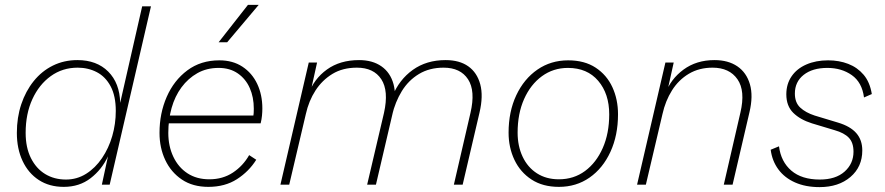

<svg xmlns="http://www.w3.org/2000/svg" viewBox="-20 -756 3624 786"><path d="M241 9Q182 9 139 -19Q96 -47 72.5 -97Q49 -147 49 -212Q49 -275 67 -329Q85 -383 118 -424Q151 -465 196.5 -487.5Q242 -510 297 -510Q376 -510 423 -463Q470 -416 472 -335L562 -730H598L429 0H397L422 -116Q397 -62 351 -26.5Q305 9 241 9ZM250 -21Q295 -21 332.5 -44.5Q370 -68 397.5 -108.5Q425 -149 439.5 -199Q454 -249 454 -302Q454 -363 433 -402.5Q412 -442 376.5 -460.5Q341 -479 298 -479Q236 -479 188 -444.5Q140 -410 112.5 -350Q85 -290 85 -212Q85 -152 106.5 -109Q128 -66 165 -43.5Q202 -21 250 -21Z M833 9Q769 9 724.5 -21Q680 -51 656.5 -101Q633 -151 633 -212Q633 -292 662.5 -359.5Q692 -427 747 -468Q802 -509 878 -509Q933 -509 972.5 -483Q1012 -457 1033 -412.5Q1054 -368 1054 -312Q1054 -298 1052.5 -282.5Q1051 -267 1047 -251H652L653 -283H1030L1016 -272Q1018 -284 1018.5 -293Q1019 -302 1019 -311Q1019 -358 1002.5 -395.5Q986 -433 953.5 -455.5Q921 -478 875 -478Q826 -478 788 -456.5Q750 -435 723 -398.5Q696 -362 682.5 -314Q669 -266 669 -212Q669 -158 689.5 -114.5Q710 -71 747.5 -46.5Q785 -22 837 -22Q892 -22 933.5 -49.5Q975 -77 1000 -121L1029 -102Q999 -54 950 -22.5Q901 9 833 9ZM995 -736H1039L910 -583H875Z M1128 0 1244 -500H1278L1249 -369L1243 -371Q1265 -433 1318.5 -471.5Q1372 -510 1450 -510Q1505 -510 1541.5 -484.5Q1578 -459 1591 -411.5Q1604 -364 1588 -295L1519 0H1483L1552 -294Q1572 -384 1541 -431.5Q1510 -479 1441 -479Q1383 -479 1341 -453.5Q1299 -428 1271.5 -385.5Q1244 -343 1232 -289L1164 0ZM1838 0 1906 -294Q1927 -384 1896 -431.5Q1865 -479 1796 -479Q1738 -479 1695 -453Q1652 -427 1625 -383Q1598 -339 1585 -284L1586 -361Q1614 -430 1670 -470Q1726 -510 1804 -510Q1861 -510 1897 -484.5Q1933 -459 1946 -411Q1959 -363 1943 -295L1874 0Z M2268 9Q2202 9 2156 -21Q2110 -51 2086 -101.5Q2062 -152 2062 -213Q2062 -299 2093.5 -366Q2125 -433 2180 -471Q2235 -509 2306 -509Q2373 -509 2418.5 -479Q2464 -449 2487 -399Q2510 -349 2510 -288Q2510 -202 2479 -134.5Q2448 -67 2393.5 -29Q2339 9 2268 9ZM2268 -22Q2329 -22 2375 -56Q2421 -90 2447.5 -150Q2474 -210 2474 -288Q2474 -372 2429 -425Q2384 -478 2305 -478Q2245 -478 2198.5 -444Q2152 -410 2125.5 -350.5Q2099 -291 2099 -213Q2099 -158 2119.5 -114.5Q2140 -71 2178 -46.5Q2216 -22 2268 -22Z M2588 0 2704 -500H2738L2709 -369L2703 -371Q2725 -432 2778 -471Q2831 -510 2905 -510Q2961 -510 2998.5 -484.5Q3036 -459 3050 -411Q3064 -363 3048 -296L2979 0H2943L3011 -295Q3032 -384 2999 -431.5Q2966 -479 2897 -479Q2842 -479 2800 -454Q2758 -429 2731 -386Q2704 -343 2692 -289L2624 0Z M3335 10Q3278 10 3235 -9Q3192 -28 3166.5 -62.5Q3141 -97 3135 -143L3169 -157Q3177 -94 3219.5 -57.5Q3262 -21 3336 -21Q3401 -21 3437.5 -53.5Q3474 -86 3474 -135Q3474 -172 3455 -192Q3436 -212 3397 -223L3304 -251Q3256 -266 3227.5 -294Q3199 -322 3199 -370Q3199 -412 3220.5 -443.5Q3242 -475 3281 -492Q3320 -509 3370 -509Q3415 -509 3452.5 -494.5Q3490 -480 3515.5 -450Q3541 -420 3549 -371L3517 -357Q3509 -419 3467 -448.5Q3425 -478 3367 -478Q3306 -478 3270 -449.5Q3234 -421 3234 -373Q3234 -336 3256 -315.5Q3278 -295 3315 -283L3411 -254Q3461 -239 3485.5 -211Q3510 -183 3510 -140Q3510 -73 3461.5 -31.5Q3413 10 3335 10Z"/></svg>

Font: Kantumruy Pro ExtraLight
Style: Italic
Weight: 250
Italic angle: -13°
Version: Version 1.002